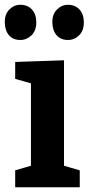

<svg xmlns="http://www.w3.org/2000/svg" viewBox="-35 -793 375 813"><path d="M253 -623.7Q222.7 -623.7 205 -643.3Q187.3 -663 186.7 -698Q186 -732.7 206.2 -752.7Q226.3 -772.7 253 -772.7Q283.3 -772.7 301.7 -752.7Q320 -732.7 320 -698Q320 -663 299.8 -643.3Q279.7 -623.7 253 -623.7ZM51 -623.7Q20.7 -623.7 3.3 -643.3Q-14 -663 -14.7 -698Q-15.3 -732.7 4.5 -752.7Q24.3 -772.7 51 -772.7Q82 -772.7 100.3 -752.7Q118.7 -732.7 118.7 -698Q118.7 -663 98.2 -643.3Q77.7 -623.7 51 -623.7ZM236 -81.7 225.7 -94.3 302.7 -71.7V0H29.3V-71.7L106.3 -94.3L96 -81.7V-447L105 -437.7L29.3 -459V-530.7L236 -537.7Z"/></svg>

Font: Bitter Thin
Style: Regular
Weight: 100
Designer: Sol Matas, and Bitter project Authors
Foundry: Sol Matas
Version: Version 2.002